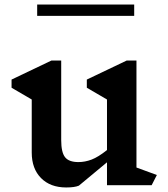

<svg xmlns="http://www.w3.org/2000/svg" viewBox="-20 -817 743 847"><path d="M649 0H452V-101L328 2Q309 10 272 10Q202 10 161 -31.5Q120 -73 120 -144V-378L31 -430V-466L207 -550H250V-199Q250 -145 267 -123.5Q284 -102 326 -102Q355 -102 384 -113Q413 -124 452 -155V-378L363 -430V-466L539 -550H582V-78L672 -45ZM144 -797H572V-747H144Z"/></svg>

Font: Inknut Antiqua Medium
Style: Regular
Weight: 500
Designer: Claus Eggers Sørensen
Foundry: Claus Eggers Sørensen
Version: Version 1.003; ttfautohint (v1.8.2) -l 8 -r 50 -G 200 -x 14 